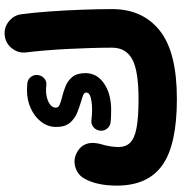

<svg xmlns="http://www.w3.org/2000/svg" viewBox="3 -717 790 836"><g transform="rotate(-90 398.0 -299.0)"><path d="M7.8 -185.1Q7.8 -270 36.6 -323.2Q52.2 -354 85.4 -365Q118.7 -376 149.4 -360.4Q211.4 -329.1 186.5 -247.6Q182.1 -234.9 179 -214.4Q175.8 -193.8 175.8 -178.2Q175.8 -146.5 194.8 -127.2Q213.9 -107.9 259.3 -99.4Q304.7 -90.8 383.8 -90.8Q509.3 -90.8 558.8 -118.7Q608.4 -146.5 608.4 -205.6Q608.4 -248 606.9 -298.3Q605.5 -348.6 602.8 -400.1Q600.1 -451.7 596.2 -498Q592.3 -544.4 587.9 -579.6Q583.5 -613.3 604.7 -641.1Q626 -668.9 660.2 -673.3Q694.3 -677.7 721.9 -656.2Q749.5 -634.8 753.9 -601.1Q761.2 -547.9 766.1 -478.5Q771 -409.2 773.7 -337.6Q776.4 -266.1 776.4 -205.6Q776.4 -73.2 682.9 1.5Q589.4 76.2 385.3 76.2Q186 76.2 96.9 12.9Q7.8 -50.3 7.8 -185.1ZM489.3 -529.3Q487.3 -512.2 474.6 -501.2Q461.9 -490.2 444.8 -492.2Q434.6 -493.7 424.8 -493.7Q392.6 -493.7 369.9 -481.7Q347.2 -469.7 347.2 -450.2Q347.2 -439.5 360.4 -434.1Q373.5 -428.7 393.1 -423.8Q415.5 -418.5 439.7 -408.9Q463.9 -399.4 480.7 -379.4Q497.6 -359.4 497.6 -321.8Q497.6 -272 452.6 -241Q407.7 -210 336.4 -210Q320.3 -210 307.1 -210.7Q293.9 -211.4 283.7 -212.4Q266.6 -214.4 255.9 -227.8Q245.1 -241.2 247.1 -258.8Q249.5 -276.9 262.9 -287.6Q276.4 -298.3 293.9 -295.9Q303.7 -294.9 315.2 -293.9Q326.7 -293 338.9 -293Q366.7 -293 389.9 -298.6Q413.1 -304.2 413.1 -319.3Q413.1 -327.1 401.6 -331.8Q390.1 -336.4 373 -341.3Q351.1 -347.7 325.4 -357.9Q299.8 -368.2 281.5 -389.4Q263.2 -410.6 263.2 -449.2Q263.2 -484.9 284.9 -513.7Q306.6 -542.5 343.3 -559.6Q379.9 -576.7 424.8 -576.7Q435.5 -576.7 452.1 -575.2Q469.2 -573.7 480.2 -560.5Q491.2 -547.4 489.3 -529.3Z"/></g></svg>

Font: Mikhak Black
Style: Regular
Weight: 900
Designer: Amin Abedi
Version: Version 3.3